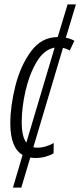

<svg xmlns="http://www.w3.org/2000/svg" viewBox="-20 -710 366 875"><path d="M79 -153Q79 -219 96 -294.5Q113 -370 146.5 -427Q180 -484 229 -493L100 -60Q79 -88 79 -153ZM142 10Q166 10 187.5 4Q209 -2 224 -11L225 -58Q185 -37 153 -37Q141 -37 132 -39L267 -492Q284 -488 298 -480L319 -524Q302 -534 280 -538L326 -690H288L243 -541Q169 -541 121 -475.5Q73 -410 50 -318Q27 -226 27 -148Q27 -36 83 -4L39 145H77L118 8Q129 10 142 10Z"/></svg>

Font: Noto Sans Display Condensed Light
Style: Italic
Weight: 300
Width: 3
Designer: Monotype Design team
Foundry: Monotype Imaging Inc.
Version: 1.000